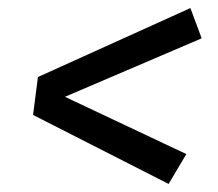

<svg xmlns="http://www.w3.org/2000/svg" viewBox="-20 -571 540 476"><path d="M62 -286 74 -380 452 -551 480 -476 141 -331 442 -189 398 -115Z"/></svg>

Font: Yekcdsyqcyvpieeyorgstswgcgt
Style: Regular
Weight: 400
Italic angle: -8°
Designer: Carrois Corporate & Edenspiekermann
Foundry: Carrois Corporate GbR & Edenspiekermann AG
Version: Version 2.001